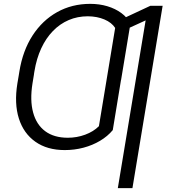

<svg xmlns="http://www.w3.org/2000/svg" viewBox="-20 -757 869 981"><path d="M603 -377.4 556.2 -92.3Q529.8 -60.5 491.2 -37.6Q452.6 -14.6 406.5 -2.4Q360.4 9.8 311 9.8Q221.2 9.8 160.9 -32.7Q100.6 -75.2 76.4 -151.6Q52.2 -228 68.8 -330.6L76.7 -377L153.8 -378.4L146 -330.6Q132.3 -244.6 149.2 -182.4Q166 -120.1 210.9 -86.7Q255.9 -53.2 326.7 -53.2Q372.6 -53.2 415 -68.8Q457.5 -84.5 485.4 -112.3L529.3 -377.4ZM646.5 -637.2 598.6 -348.1H524.4L568.4 -614.3Q550.8 -641.6 513.7 -657.5Q476.6 -673.3 429.2 -673.8Q376 -673.8 331.1 -654.5Q286.1 -635.3 250.5 -598.6Q214.8 -562 190.7 -510Q166.5 -458 155.8 -392.1L147.5 -340.8H70.8L79.1 -392.1Q96.2 -498 146.2 -575.4Q196.3 -652.8 272 -695.1Q347.7 -737.3 440.9 -737.3Q487.8 -737.3 528.6 -725.1Q569.3 -712.9 599.9 -690.4Q630.4 -668 646.5 -637.2ZM811 -727.5 656.7 204.1H582L724.1 -652.8L602.5 -597.2L613.8 -664.6L748.5 -727.5Z"/></svg>

Font: Inter 18pt Light
Style: Italic
Weight: 300
Italic angle: -9.3988°
Designer: Rasmus Andersson
Foundry: rsms
Version: Version 4.001;git-66647c0bb